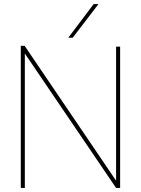

<svg xmlns="http://www.w3.org/2000/svg" viewBox="-20 -931 697 951"><path d="M83 0V-704H102L555 -36V-700H575V0H555L103 -666V0ZM318 -744 444 -911H468L340 -744Z"/></svg>

Font: Georama Thin
Style: Regular
Weight: 100
Designer: Jean-Baptiste Levee
Foundry: Production Type
Version: Version 1.000